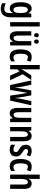

<svg xmlns="http://www.w3.org/2000/svg" viewBox="1924 -2817 1040 4928"><g transform="rotate(90 2444.0 -353.0)"><path d="M198 -646Q233 -646 261.5 -628.5Q290 -611 314 -565H321L330 -636H425V-110Q425 13 370.5 80Q316 147 202 147Q129 147 63 112V18Q104 38 141.5 47Q179 56 208 56Q260 56 287 27Q314 -2 314 -76V-86Q314 -126 318 -167H314Q289 -120 259 -101.5Q229 -83 193 -83Q117 -83 77 -156.5Q37 -230 37 -361Q37 -498 79 -572Q121 -646 198 -646ZM228 -547Q150 -547 150 -360Q150 -267 169 -223Q188 -179 229 -179Q270 -179 292 -217.5Q314 -256 314 -343V-367Q314 -464 292.5 -505.5Q271 -547 228 -547Z M659 -93H548V-853H659Z M1147 -636V-93H1060L1047 -164H1041Q1004 -83 922 -83Q849 -83 815.5 -136.5Q782 -190 782 -282V-636H892V-311Q892 -182 950 -182Q1001 -182 1018.5 -225.5Q1036 -269 1036 -354V-636ZM830 -769Q830 -799 845 -814Q860 -829 883 -829Q907 -829 922 -813.5Q937 -798 937 -769Q937 -740 922 -724Q907 -708 883 -708Q860 -708 845 -724Q830 -740 830 -769ZM993 -769Q993 -799 1008 -814Q1023 -829 1047 -829Q1071 -829 1086 -813.5Q1101 -798 1101 -769Q1101 -740 1086 -724Q1071 -708 1047 -708Q1022 -708 1007.5 -724Q993 -740 993 -769Z M1436 -83Q1336 -83 1291.5 -151.5Q1247 -220 1247 -361Q1247 -446 1266.5 -510Q1286 -574 1328.5 -610Q1371 -646 1439 -646Q1482 -646 1511 -637.5Q1540 -629 1564 -614L1532 -523Q1485 -550 1447 -550Q1403 -550 1381 -502Q1359 -454 1359 -362Q1359 -179 1450 -179Q1479 -179 1503 -188Q1527 -197 1554 -216V-119Q1527 -100 1497.5 -91.5Q1468 -83 1436 -83Z M1760 -503Q1760 -469 1758.5 -441Q1757 -413 1754 -381H1756Q1768 -404 1776 -419Q1784 -434 1796 -450L1914 -636H2032L1886 -416L2040 -93H1920L1813 -335L1760 -278V-93H1649V-853H1760Z M2399 -341Q2396 -360 2389.5 -395Q2383 -430 2376 -466.5Q2369 -503 2365 -527H2362Q2358 -501 2351 -464Q2344 -427 2337.5 -392.5Q2331 -358 2329 -343L2289 -93H2163L2044 -636H2155L2203 -403Q2211 -362 2217.5 -311.5Q2224 -261 2229 -221H2233Q2235 -254 2240.5 -300.5Q2246 -347 2255 -392L2301 -636H2427L2472 -391Q2478 -360 2484 -310.5Q2490 -261 2493 -220H2497Q2499 -244 2504.5 -286Q2510 -328 2518 -368L2574 -636H2683L2562 -93H2434Z M3115 -636V-93H3028L3015 -164H3009Q2972 -83 2890 -83Q2817 -83 2783.5 -136.5Q2750 -190 2750 -282V-636H2860V-311Q2860 -182 2918 -182Q2969 -182 2986.5 -225.5Q3004 -269 3004 -354V-636Z M3466 -646Q3532 -646 3568.5 -598Q3605 -550 3605 -456V-93H3494V-426Q3494 -486 3480.5 -516.5Q3467 -547 3433 -547Q3387 -547 3368.5 -505Q3350 -463 3350 -363V-93H3239V-636H3327L3339 -567H3346Q3364 -607 3396 -626.5Q3428 -646 3466 -646Z M3996 -247Q3996 -164 3950 -123.5Q3904 -83 3826 -83Q3788 -83 3755.5 -91Q3723 -99 3695 -113V-223Q3720 -205 3753.5 -192Q3787 -179 3823 -179Q3852 -179 3867.5 -195Q3883 -211 3883 -239Q3883 -254 3878 -267.5Q3873 -281 3856 -295.5Q3839 -310 3804 -329Q3750 -360 3722.5 -398Q3695 -436 3695 -498Q3695 -567 3738 -606.5Q3781 -646 3855 -646Q3928 -646 3993 -606L3958 -516Q3934 -531 3912 -541.5Q3890 -552 3859 -552Q3805 -552 3805 -501Q3805 -485 3810.5 -473Q3816 -461 3833 -447.5Q3850 -434 3883 -414Q3914 -394 3940 -372Q3966 -350 3981 -320Q3996 -290 3996 -247Z M4249 -83Q4149 -83 4104.5 -151.5Q4060 -220 4060 -361Q4060 -446 4079.5 -510Q4099 -574 4141.5 -610Q4184 -646 4252 -646Q4295 -646 4324 -637.5Q4353 -629 4377 -614L4345 -523Q4298 -550 4260 -550Q4216 -550 4194 -502Q4172 -454 4172 -362Q4172 -179 4263 -179Q4292 -179 4316 -188Q4340 -197 4367 -216V-119Q4340 -100 4310.5 -91.5Q4281 -83 4249 -83Z M4573 -666Q4573 -642 4570.5 -614.5Q4568 -587 4564 -566H4571Q4587 -604 4617.5 -625Q4648 -646 4688 -646Q4759 -646 4793.5 -596.5Q4828 -547 4828 -456V-93H4717V-426Q4717 -489 4703.5 -518Q4690 -547 4658 -547Q4611 -547 4592 -502.5Q4573 -458 4573 -363V-93H4462V-853H4573Z"/></g></svg>

Font: Noto Sans Kannada UI ExtraCondensed SemiBold
Style: Regular
Weight: 600
Width: 2
Designer: Jelle Bosma - Monotype Design Team
Foundry: Monotype Imaging Inc.
Version: Version 2.005; ttfautohint (v1.8.4.7-5d5b)